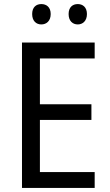

<svg xmlns="http://www.w3.org/2000/svg" viewBox="-20 -923 540 943"><path d="M138 -854C138 -820 158 -803 183 -803C208 -803 229 -820 229 -854C229 -888 208 -903 183 -903C158 -903 138 -888 138 -854ZM317 -854C317 -820 337 -803 362 -803C386 -803 407 -820 407 -854C407 -888 386 -903 362 -903C337 -903 317 -888 317 -854ZM445 0V-78H176V-334H429V-411H176V-636H445V-714H88V0Z"/></svg>

Font: Noto Sans Georgian SemiCondensed
Style: Regular
Weight: 400
Width: 4
Designer: Monotype Design Team, Akaki Razmadze
Foundry: Google LLC
Version: Version 2.005